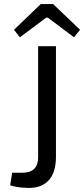

<svg xmlns="http://www.w3.org/2000/svg" viewBox="-20 -918 415 947"><path d="M256 -690V-145Q256 -69 221.5 -30Q187 9 122 9Q109 9 91.5 7.5Q74 6 57.5 3Q41 0 30 -4L40 -66H90Q168 -66 168 -142V-690ZM242 -898 375 -771 345 -734 216 -831H208L78 -734L49 -771L181 -898Z"/></svg>

Font: Exo 2
Style: Regular
Weight: 400
Designer: Natanael Gama
Foundry: Natanael Gama
Version: Version 2.010